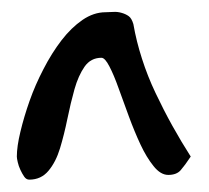

<svg xmlns="http://www.w3.org/2000/svg" viewBox="-20 -696 345 317"><path d="M7.8 -437.5Q7.8 -454.1 13.7 -478.5Q19.5 -502.9 28.8 -529.3Q38.1 -555.7 51.8 -582Q65.4 -608.4 81.5 -629.4Q97.7 -650.4 116.2 -663.1Q134.8 -675.8 154.3 -675.8Q160.2 -675.8 167 -676.3Q173.8 -676.8 180.7 -674.8Q187.5 -672.9 192.4 -669.4Q197.3 -666 200.2 -656.2Q205.1 -627.9 214.4 -599.1Q223.6 -570.3 236.8 -542.5Q250 -514.6 264.6 -488.3Q279.3 -461.9 294.9 -437.5Q285.2 -422.9 278.3 -415Q271.5 -407.2 257.8 -407.2Q245.1 -407.2 233.4 -421.9Q221.7 -436.5 211.9 -457.5Q202.1 -478.5 192.9 -503.4Q183.6 -528.3 175.8 -550.3Q168 -572.3 160.6 -586.4Q153.3 -600.6 147.5 -600.6Q129.9 -600.6 119.6 -585.9Q109.4 -571.3 103 -548.8Q96.7 -526.4 91.3 -500Q85.9 -473.6 79.1 -451.2Q72.3 -428.7 60.1 -414.1Q47.9 -399.4 28.3 -399.4Q23.4 -399.4 20 -404.3Q16.6 -409.2 13.7 -415.5Q10.7 -421.9 9.3 -428.2Q7.8 -434.6 7.8 -437.5Z"/></svg>

Font: Swanky and Moo Moo Cyrillic
Style: Regular
Weight: 400
Designer: Kimberly Geswein; Denis Ignatov
Foundry: Kimberly Geswein; Denis Ignatov
Version: Version 1.003 June 27, 2018